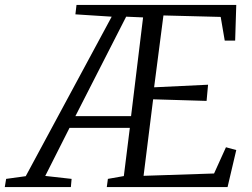

<svg xmlns="http://www.w3.org/2000/svg" viewBox="-100 -763 1026 783"><path d="M-80.5 0 -75 -33.5 5 -44.5 355.5 -695 207.5 -704.5 212 -743H863.5L859 -597.5H816.5L800 -694L566.5 -700L528.5 -407L748.5 -417.5L742.5 -351.5L524.5 -358L485.5 -46L773 -55.5L821.5 -162.5L863.5 -151L828 0H335.5L340 -33.5L405 -45L429.5 -241.5H183.5L84.5 -45.5L192 -33.5L189 0ZM207.5 -289.5H434.5L483.5 -692L414.5 -695Z"/></svg>

Font: Merriweather 28pt Light
Style: Italic
Weight: 300
Italic angle: -7.8°
Version: Version 2.101